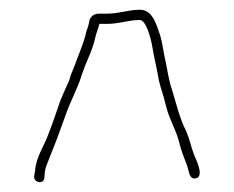

<svg xmlns="http://www.w3.org/2000/svg" viewBox="-20 -669 480 394"><path d="M267 -628C280 -628 290 -588 292 -576C296 -551 302 -529 306 -504C310 -487 316 -472 320 -454C327 -424 341 -404 348 -376C352 -359 358 -345 364 -329C368 -318 368 -300 382 -303C400 -307 382 -342 378 -352C372 -368 369 -384 362 -400C349 -425 342 -455 333 -485C325 -507 323 -532 317 -556C313 -578 312 -589 304 -610C297 -630 288 -649 267 -649C243 -649 225 -641 200 -641H183C172 -641 164 -634 163 -624C161 -612 157 -607 155 -595C150 -577 142 -559 136 -542L129 -524C126 -518 124 -511 122 -504C116 -491 110 -477 104 -463C96 -441 88 -415 79 -393C71 -370 54 -347 52 -319L50 -307C49 -294 70 -290 71 -304L72 -316C73 -323 75 -329 78 -336C91 -368 102 -397 114 -431C124 -461 139 -486 148 -516L155 -535C162 -552 171 -571 175 -590C178 -603 181 -608 184 -620H200C225 -620 243 -628 267 -628Z"/></svg>

Font: Electronic
Style: Thn
Weight: 100
Version: Version 1.011